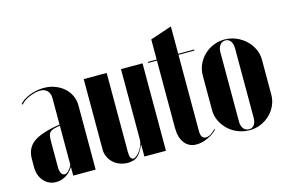

<svg xmlns="http://www.w3.org/2000/svg" viewBox="-86 -845 1578 1050"><g transform="rotate(-15 703.0 -320.0)"><path d="M20 -148Q20 -208 65 -240.5Q110 -273 215 -289V-437Q215 -466 200 -481Q185 -496 159 -496Q145 -496 128.5 -491.5Q112 -487 96.5 -480.5Q81 -474 68.5 -465Q56 -456 49 -447L44 -451Q53 -463 68 -472.5Q83 -482 102 -489.5Q121 -497 141.5 -501Q162 -505 183 -505Q217 -505 246 -494Q275 -483 296.5 -464Q318 -445 330 -419Q342 -393 342 -363V0H215V-47H213Q198 -21 172 -5.5Q146 10 117 10Q75 10 47.5 -21Q20 -52 20 -98ZM172 -19Q193 -19 215 -60V-283Q192 -279 178.5 -275Q165 -271 157.5 -263Q150 -255 148 -241.5Q146 -228 146 -207V-66Q146 -45 153 -32Q160 -19 172 -19Z M616 -66Q598 -24 577.5 -7Q557 10 523 10Q499 10 477.5 2Q456 -6 440.5 -20.5Q425 -35 416 -54.5Q407 -74 407 -96V-495H537V-48Q537 -5 557 -5Q566 -5 577 -14Q588 -23 597 -36.5Q606 -50 612 -65.5Q618 -81 618 -95V-495H740V0H618V-66Z M912 10Q869 10 844.5 -21.5Q820 -53 820 -108V-489H771V-495H820V-609L942 -650V-495H1032V-489H942V-57Q942 -14 971 -14Q996 -14 1026 -46L1029 -42Q1007 -19 974 -4.5Q941 10 912 10Z M1206 -505Q1240 -505 1271 -492Q1302 -479 1325 -457.5Q1348 -436 1362 -407Q1376 -378 1376 -346V-148Q1376 -116 1363 -87Q1350 -58 1327.5 -36.5Q1305 -15 1275.5 -2.5Q1246 10 1212 10Q1178 10 1146.5 -2.5Q1115 -15 1092 -37Q1069 -59 1055 -87.5Q1041 -116 1041 -148V-346Q1041 -378 1054 -407Q1067 -436 1089.5 -458Q1112 -480 1142 -492.5Q1172 -505 1206 -505ZM1210 -499Q1190 -499 1178.5 -483.5Q1167 -468 1167 -443V-51Q1167 -26 1178.5 -11Q1190 4 1210 4Q1229 4 1239.5 -10.5Q1250 -25 1250 -51V-443Q1250 -469 1239 -484Q1228 -499 1210 -499Z"/></g></svg>

Font: Moniqa Black Display
Style: Regular
Weight: 900
Designer: Rajesh Rajput
Foundry: Rajesh Rajput
Version: Version 1.000